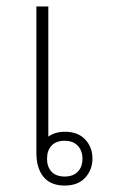

<svg xmlns="http://www.w3.org/2000/svg" viewBox="-20 -571 358 596"><path d="M130 -551V-147Q151 -162 182 -162Q222 -162 244.5 -138Q267 -114 267 -79Q267 -44 244.5 -19.5Q222 5 181 5Q137 5 115 -22Q93 -49 93 -96V-551ZM181 -134Q154 -134 140 -119Q126 -104 126 -78Q126 -53 140 -38Q154 -23 181 -23Q207 -23 221.5 -38Q236 -53 236 -78Q236 -103 221.5 -118.5Q207 -134 181 -134Z"/></svg>

Font: Noto Sans Thai Looped ExtLight
Style: Regular
Weight: 200
Designer: Sasikarn Vongin, Ben Mitchell
Foundry: The Fontpad Ltd
Version: Version 1.00